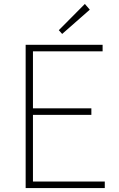

<svg xmlns="http://www.w3.org/2000/svg" viewBox="-20 -953 602 973"><path d="M110 0V-726H500V-693H147V-404H443V-371H147V-33H511V0ZM295 -781 278 -800 410 -933 435 -904Z"/></svg>

Font: Noto Sans HK Thin Thin
Style: Regular
Weight: 250
Version: Version 2.004-H2;hotconv 1.0.118;makeotfexe 2.5.65603